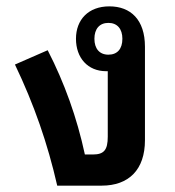

<svg xmlns="http://www.w3.org/2000/svg" viewBox="-20 -584 549 604"><path d="M436 -143V-437C436 -522 391 -564 324 -564C258 -564 219 -522 219 -462C219 -402 256 -360 314 -360H319V-154C319 -112 307 -98 272 -98H247C222 -214 183 -323 130 -426L27 -381C87 -256 130 -132 160 0H300C385 0 436 -50 436 -143ZM321 -412C293 -412 277 -431 277 -462C277 -493 293 -512 321 -512C349 -512 365 -493 365 -462C365 -430 349 -412 321 -412Z"/></svg>

Font: Noto Sans Thai Looped SemiCondensed SemiBold
Style: Regular
Weight: 600
Width: 4
Designer: Sasikarn Vongin, Ben Mitchell
Foundry: The Fontpad Ltd
Version: Version 1.001